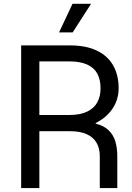

<svg xmlns="http://www.w3.org/2000/svg" viewBox="-20 -959 672 979"><path d="M87.9 -727.5H336.9Q419.9 -727.5 475.3 -700.2Q530.8 -672.9 557.9 -623.8Q585 -574.7 585 -508.3Q585 -469.7 570.6 -436Q556.2 -402.3 529.8 -375.7Q503.4 -349.1 467.8 -331.5V-328.6Q509.3 -318.4 533.7 -294.9Q558.1 -271.5 568.1 -238Q578.1 -204.6 578.1 -161.6V0H488.8V-162.6Q488.8 -203.1 471.9 -231.7Q455.1 -260.3 421.4 -275.1Q387.7 -290 337.4 -290H180.7V0H87.9ZM333 -372.6Q388.7 -372.6 424.3 -389.9Q460 -407.2 476.3 -437.5Q492.7 -467.8 492.7 -508.3Q492.7 -552.7 476.3 -583.3Q460 -613.8 424.3 -629.9Q388.7 -646 332 -646H180.7V-372.6ZM349.6 -939.5H444.3L350.6 -793.9H281.2Z"/></svg>

Font: Intratopia Thin
Style: Regular
Weight: 100
Designer: Rasmus Andersson
Foundry: rsms
Version: Version 3.000;Glyphs 3.2.3 (3260)